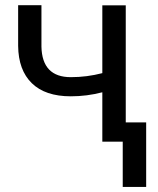

<svg xmlns="http://www.w3.org/2000/svg" viewBox="-20 -549 613 744"><path d="M467.3 0H376.5V-191.4Q316.9 -175.8 254.4 -175.8Q155.3 -175.8 103.3 -226.6Q51.3 -277.3 50.3 -371.1V-528.8H140.6V-368.2Q143.1 -250 254.4 -250Q316.9 -250 376.5 -265.6V-528.3H467.3ZM546.4 175.3H455.6V-74.7H546.4Z"/></svg>

Font: Roboto-ThirdPerson-AD3FC
Style: ThirdPerson-AD3FC
Weight: 400
Designer: Google
Version: Version 2.137; 2017